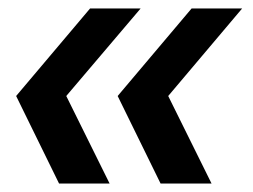

<svg xmlns="http://www.w3.org/2000/svg" viewBox="-20 -510 595 452"><path d="M18 -284 192 -490H311L136 -284L238 -78H119ZM257 -284 431 -490H550L376 -284L478 -78H358Z"/></svg>

Font: Cabin Medium
Style: Italic
Weight: 500
Italic angle: -7°
Designer: Pablo Impallari
Foundry: Pablo Impallari. http://www.impallari.com Igino Marini. http://www.ikern.com
Version: Version 2.200